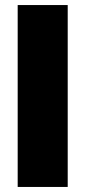

<svg xmlns="http://www.w3.org/2000/svg" viewBox="-20 -740 338 760"><path d="M248 -720V0H50V-720Z"/></svg>

Font: Chivo Black
Style: Regular
Weight: 900
Designer: Hector Gatti
Foundry: Omnibus-Type
Version: Version 1.007